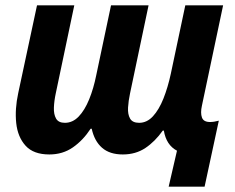

<svg xmlns="http://www.w3.org/2000/svg" viewBox="-20 -566 876 716"><path d="M609 130 640 -4Q600 -25 591 -79H587Q558 -38 522 -14Q486 10 438 10Q389 10 360.5 -15Q332 -40 322 -86H318Q290 -43 252 -16.5Q214 10 164 10Q105 10 75.5 -22.5Q46 -55 40.5 -107Q35 -159 48 -219L118 -546H257L188 -218Q182 -190 181 -165Q180 -140 189 -124Q198 -108 222 -108Q251 -108 273.5 -131.5Q296 -155 312.5 -195.5Q329 -236 339 -286L394 -546H534L465 -218Q459 -190 457.5 -165Q456 -140 465 -124Q474 -108 499 -108Q528 -108 550.5 -132.5Q573 -157 589.5 -198.5Q606 -240 617 -291L671 -546H812L733 -172Q727 -145 733 -128Q739 -111 763 -111Q778 -111 796 -116L743 130Z"/></svg>

Font: Noto Sans SemiCondensed
Style: Bold Italic
Weight: 700
Width: 4
Italic angle: -12°
Designer: Monotype Design Team
Foundry: Monotype Imaging Inc.
Version: Version 2.013; ttfautohint (v1.8.4.7-5d5b)